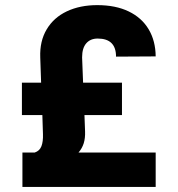

<svg xmlns="http://www.w3.org/2000/svg" viewBox="-20 -737 700 757"><path d="M68.4 0V-135.7H117.2Q136.2 -142.1 143.3 -160.4Q150.4 -178.7 149.4 -208L147 -283.2H66.4V-411.1H142.1L138.7 -510.7Q136.2 -574.7 164.1 -621.3Q191.9 -668 243.7 -692.4Q295.4 -716.8 363.3 -716.8Q436 -716.8 487.5 -691.9Q539.1 -667 566.2 -621.3Q593.3 -575.7 593.8 -514.6L437.5 -513.7Q437.5 -585 365.2 -585Q336.4 -585 320.1 -566.2Q303.7 -547.4 303.7 -510.7L307.6 -411.1H460.9V-283.2H313L315.4 -218.8Q316.4 -192.4 310.1 -172.1Q303.7 -151.9 289.6 -135.7H593.8V0Z"/></svg>

Font: Pretendard ExtraBold
Style: Regular
Weight: 800
Designer: Base glyphs from Inter by Rasmus Andersson; Hangeul glyphs from Noto Sans CJK(Source Han Sans) by Jang Soo-young and Kan
Foundry: Kil Hyung-jin
Version: Version 1.309